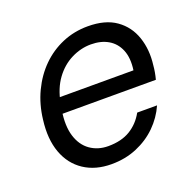

<svg xmlns="http://www.w3.org/2000/svg" viewBox="-101 -635 769 754"><g transform="rotate(-20 283.5 -258.5)"><path d="M243 12Q176 12 128.5 -19.5Q81 -51 60 -108.5Q39 -166 49 -244Q56 -306 81 -358.5Q106 -411 144.5 -449Q183 -487 232.5 -508Q282 -529 339 -529Q412 -529 456.5 -497.5Q501 -466 519 -413Q537 -360 529 -297Q528 -284 525.5 -269.5Q523 -255 519 -240H110L121 -305H449Q456 -355 442 -389Q428 -423 398 -440.5Q368 -458 326 -458Q284 -458 244 -438Q204 -418 175.5 -379Q147 -340 136 -282L131 -254Q121 -191 134.5 -147.5Q148 -104 180 -81.5Q212 -59 255 -59Q310 -59 347 -81.5Q384 -104 406 -144H489Q469 -99 433.5 -64Q398 -29 349.5 -8.5Q301 12 243 12Z"/></g></svg>

Font: DM Sans 11pt
Style: Italic
Weight: 400
Italic angle: -10°
Version: Version 4.004;gftools[0.9.30]